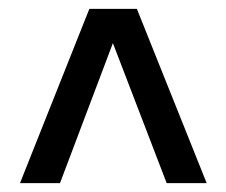

<svg xmlns="http://www.w3.org/2000/svg" viewBox="-20 -706 509 432"><path d="M25 -294 181 -686H288L445 -294H355L234 -609L115 -294Z"/></svg>

Font: Archivo VF Beta
Style: Regular
Weight: 400
Designer: Hector Gatti
Foundry: Omnibus-Type
Version: Version 1.002